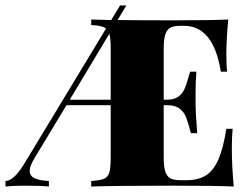

<svg xmlns="http://www.w3.org/2000/svg" viewBox="-35 -679 911 699"><path d="M816 0Q751 -3 597 -3Q398 -3 297 0V-20Q329 -22 343.5 -28Q358 -34 363 -51Q368 -68 368 -106V-296H207L91 -104Q73 -74 73 -57Q73 -39 90 -30.5Q107 -22 143 -20V0Q113 -3 52 -3Q11 -3 -15 0V-20Q16 -21 54 -84L351 -575Q338 -586 297 -588V-608L370 -606L402 -659H425L393 -606Q472 -605 597 -605Q737 -605 796 -608Q789 -537 789 -480Q789 -441 792 -418H769Q742 -585 635 -585H622Q599 -585 586.5 -579Q574 -573 567.5 -555.5Q561 -538 561 -502V-316H574Q599 -316 614 -327Q629 -338 636 -353.5Q643 -369 651 -397L657 -418H680Q677 -384 677 -344V-306Q677 -267 683 -194H660Q650 -233 642.5 -252Q635 -271 619 -283.5Q603 -296 574 -296H561V-106Q561 -70 567.5 -52.5Q574 -35 586.5 -29Q599 -23 622 -23H645Q688 -23 715.5 -41Q743 -59 760.5 -99.5Q778 -140 789 -210H812Q809 -182 809 -138Q809 -77 816 0ZM368 -316V-502Q368 -541 363 -556L219 -316Z"/></svg>

Font: Playfair Display SC Black
Style: Regular
Weight: 900
Designer: Claus Eggers Sørensen
Foundry: Claus Eggers Sørensen
Version: Version 1.200; ttfautohint (v1.6)